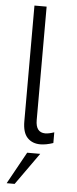

<svg xmlns="http://www.w3.org/2000/svg" viewBox="-61 -729 394 982"><g transform="rotate(5 136.0 -238.0)"><path d="M166.5 7.5Q125 7.5 100 -18.8Q75 -45 75 -103V-697H137.5V-114.5Q137.5 -51 186.5 -50.5Q205 -50.5 232.5 -60V-5Q195.5 7.5 166.5 7.5ZM53.5 220.5H12.5L103.5 56H170.5Z"/></g></svg>

Font: Acari Sans Neue
Style: Regular
Weight: 400
Designer: Alfredo Marco Pradil (font), Cristiano Sobral (main changes)
Foundry: Hanken Design Co. (font), Cristiano Sobral (main changes)
Version: Version 2.459;March 19, 2022;FontCreator 14.0.0.2808 64-bit;